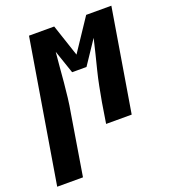

<svg xmlns="http://www.w3.org/2000/svg" viewBox="-188 -628 822 931"><g transform="rotate(-20 223.5 -162.5)"><path d="M-53 205 69 -530H199L254 -365L364 -530H494L406 0H274L291 -106Q298 -145 305.5 -183.5Q313 -222 322.5 -260Q332 -298 341.5 -336Q351 -374 360 -413L279 -292H205L164 -412Q160 -374 157 -335.5Q154 -297 150.5 -259Q147 -221 142.5 -182.5Q138 -144 131 -106L80 205Z"/></g></svg>

Font: Iosevka Curly Slab HvObl
Style: Regular
Weight: 900
Italic angle: -9°
Monospace: yes
Designer: Belleve Invis
Foundry: Belleve Invis
Version: Version 11.1.0; ttfautohint (v1.8.3)